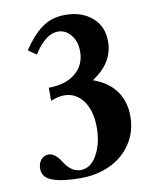

<svg xmlns="http://www.w3.org/2000/svg" viewBox="-78 -722 625 792"><g transform="rotate(-10 234.5 -326.0)"><path d="M195.8 11.2Q120.1 11.2 78.9 -3.9Q37.6 -19 37.6 -55.7Q37.6 -77.6 49.6 -92.8Q61.5 -107.9 81.5 -107.9Q108.9 -107.9 134.8 -66.4Q163.6 -21.5 201.2 -21.5Q244.6 -21.5 271 -69.6Q297.4 -117.7 297.4 -183.1Q297.4 -252.9 267.1 -294.9Q236.8 -336.9 187 -336.9Q163.1 -336.9 130.9 -324.2V-378.9Q200.7 -378.9 242.4 -412.8Q284.2 -446.8 284.2 -504.9Q284.2 -545.9 262 -573.2Q239.7 -600.6 207.5 -600.6Q156.2 -600.6 106 -522L72.3 -545.9Q110.4 -603.5 151.1 -633.3Q191.9 -663.1 249.5 -663.1Q316.9 -663.1 360.8 -626.2Q404.8 -589.4 404.8 -523.9Q404.8 -436 315.4 -377.9Q379.9 -354.5 410.9 -310.1Q441.9 -265.6 441.9 -206.5Q441.9 -141.1 408.9 -91.1Q376 -41 320.3 -14.9Q264.6 11.2 195.8 11.2Z"/></g></svg>

Font: Elstob 14pt
Style: Bold
Weight: 700
Designer: Peter S. Baker
Version: Version 1.015